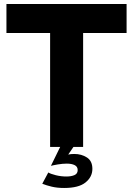

<svg xmlns="http://www.w3.org/2000/svg" viewBox="-20 -730 661 954"><path d="M220 127Q231 134 257 140.5Q283 147 310 147Q334 147 350 140Q366 133 366 115Q366 98 351 90.5Q336 83 312 83Q291 83 267.5 87Q244 91 233 94L279 0H229V-566H12V-710H609V-566H393V0H345L319 38Q332 35 349 35Q385 35 412 52.5Q439 70 439 109Q439 149 405 176.5Q371 204 299 204Q264 204 237 197.5Q210 191 190 183Z"/></svg>

Font: Boldmen
Style: Bold
Weight: 700
Designer: Matt McInerney, Pablo Impallari, Rodrigo Fuenzalida
Foundry: LIVING CONCEPT
Version: Version 1.000